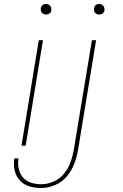

<svg xmlns="http://www.w3.org/2000/svg" viewBox="-20 -732 616 965"><path d="M479 -659Q485 -659 490.5 -661Q496 -663 500 -668Q504 -673 505 -679Q506 -687 503.5 -695Q501 -703 494 -707.5Q487 -712 479 -712Q473 -712 467 -710Q461 -708 457.5 -702.5Q454 -697 453 -692Q451 -683 453.5 -675Q456 -667 463 -663Q470 -659 479 -659ZM212 -659Q217 -659 223 -661Q229 -663 233 -668Q237 -673 238 -679Q239 -687 236.5 -695Q234 -703 227 -707.5Q220 -712 212 -712Q206 -712 200 -710Q194 -708 190 -702.5Q186 -697 185 -692Q184 -683 186.5 -675Q189 -667 196 -663Q203 -659 212 -659ZM187 213Q221 213 256 198.5Q291 184 315.5 155Q340 126 353 92Q366 58 372 23L463 -530H442L351 20Q346 51 335 82Q324 113 302.5 140Q281 167 249.5 180.5Q218 194 187 194Q161 194 136.5 186.5Q112 179 95.5 160Q79 141 74 115.5Q69 90 73 64H52Q47 94 53.5 123.5Q60 153 79.5 174.5Q99 196 127.5 204.5Q156 213 187 213ZM88 0H109L196 -530H175Z"/></svg>

Font: Iosevka Sparkle Thin Oblique
Style: Regular
Weight: 100
Italic angle: -9°
Designer: Belleve Invis
Foundry: Belleve Invis
Version: Version 4.5.0; ttfautohint (v1.8.3)